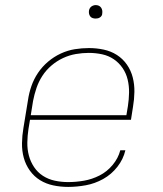

<svg xmlns="http://www.w3.org/2000/svg" viewBox="-20 -727 640 755"><path d="M248 8Q218 8 189.5 2Q161 -4 137.5 -18.5Q114 -33 97.5 -56Q81 -79 73.5 -106.5Q66 -134 66.5 -164Q67 -194 72 -223L90 -333Q94 -361 103.5 -388.5Q113 -416 129.5 -440.5Q146 -465 169 -484.5Q192 -504 219 -516.5Q246 -529 274 -533.5Q302 -538 330 -538Q359 -538 387.5 -532Q416 -526 439.5 -511Q463 -496 479 -473Q495 -450 502 -422.5Q509 -395 508.5 -365.5Q508 -336 503 -307L495 -256H98L92 -220Q88 -194 87.5 -167Q87 -140 93.5 -115.5Q100 -91 114 -70Q128 -49 149 -35.5Q170 -22 195.5 -16.5Q221 -11 248 -11Q279 -11 310.5 -16.5Q342 -22 371.5 -37Q401 -52 423 -78.5Q445 -105 453 -136H473Q465 -101 441.5 -71Q418 -41 385.5 -23Q353 -5 317.5 1.5Q282 8 248 8ZM101 -274H477L483 -310Q487 -336 487.5 -362.5Q488 -389 482 -414Q476 -439 462 -459.5Q448 -480 427.5 -494Q407 -508 381.5 -513.5Q356 -519 329 -519Q304 -519 278 -514.5Q252 -510 227.5 -498.5Q203 -487 182 -469Q161 -451 146.5 -428.5Q132 -406 123.5 -381Q115 -356 110 -330ZM356 -654Q350 -654 344 -656Q338 -658 334.5 -663Q331 -668 330 -674Q329 -680 330 -686Q331 -691 333.5 -695Q336 -699 339.5 -701.5Q343 -704 347.5 -705.5Q352 -707 356 -707Q363 -707 368.5 -704.5Q374 -702 377.5 -697Q381 -692 382 -686Q383 -680 382 -674Q382 -669 379.5 -665Q377 -661 373 -658.5Q369 -656 365 -655Q361 -654 356 -654Z"/></svg>

Font: Iosevka Curly ThExObl
Style: Regular
Weight: 100
Width: 7
Italic angle: -9°
Monospace: yes
Designer: Belleve Invis
Foundry: Belleve Invis
Version: Version 11.1.0; ttfautohint (v1.8.3)